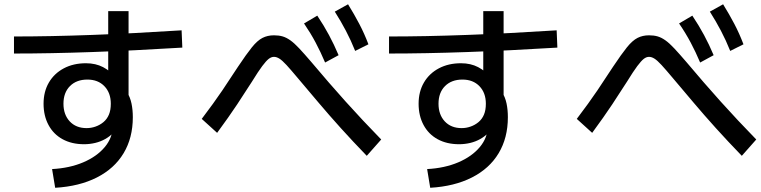

<svg xmlns="http://www.w3.org/2000/svg" viewBox="-20 -869 3569 901"><path d="M224.4 -75.6Q306.7 -80 370.6 -107.2Q434.4 -134.4 471.7 -178.9Q508.9 -223.3 508.9 -277.8V-300L536.7 -284.4Q527.8 -263.3 511.7 -246.1Q495.6 -228.9 473.9 -216.7Q452.2 -204.4 426.7 -198.3Q401.1 -192.2 374.4 -192.2Q316.7 -192.2 273.9 -215.6Q231.1 -238.9 207.8 -282.2Q184.4 -325.6 184.4 -382.2Q184.4 -438.9 209.4 -481.7Q234.4 -524.4 279.4 -548.3Q324.4 -572.2 383.3 -572.2Q428.9 -572.2 463.9 -553.9Q498.9 -535.6 527.8 -500L487.8 -477.8V-816.7H583.3V-392.2L575.6 -437.8Q591.1 -412.2 597.2 -382.8Q603.3 -353.3 603.3 -318.9Q603.3 -222.2 560 -150Q516.7 -77.8 434.4 -36.1Q352.2 5.6 238.9 12.2ZM500 -382.2Q500 -433.3 470 -464.4Q440 -495.6 390 -495.6Q338.9 -495.6 308.3 -465Q277.8 -434.4 277.8 -382.2Q277.8 -331.1 307.2 -299.4Q336.7 -267.8 386.7 -267.8Q407.8 -267.8 428.3 -275Q448.9 -282.2 465.6 -296.1Q482.2 -310 491.1 -331.1Q500 -352.2 500 -382.2ZM45.6 -697.8Q383.3 -697.8 832.2 -726.7L835.6 -645.6Q383.3 -617.8 45.6 -617.8Z M1701.1 -137.8Q1634.4 -206.7 1578.9 -268.3Q1523.3 -330 1475 -387.2Q1426.7 -444.4 1377.8 -502.2Q1344.4 -542.2 1324.4 -563.9Q1304.4 -585.6 1291.1 -593.9Q1277.8 -602.2 1265.6 -602.2Q1253.3 -602.2 1241.1 -592.8Q1228.9 -583.3 1210.6 -558.9Q1192.2 -534.4 1162.2 -485.6Q1131.1 -436.7 1092.8 -378.9Q1054.4 -321.1 998.9 -245.6L926.7 -311.1Q983.3 -385.6 1023.9 -445.6Q1064.4 -505.6 1096.7 -555.6Q1136.7 -615.6 1162.2 -647.2Q1187.8 -678.9 1211.7 -691.1Q1235.6 -703.3 1265.6 -703.3Q1287.8 -703.3 1305.6 -698.3Q1323.3 -693.3 1342.2 -680Q1361.1 -666.7 1384.4 -641.7Q1407.8 -616.7 1441.1 -577.8Q1523.3 -480 1602.2 -392.2Q1681.1 -304.4 1768.9 -214.4ZM1505.6 -575.6Q1484.4 -625.6 1461.1 -669.4Q1437.8 -713.3 1406.7 -758.9L1468.9 -795.6Q1500 -748.9 1523.9 -704.4Q1547.8 -660 1568.9 -610ZM1646.7 -630Q1626.7 -680 1603.3 -724.4Q1580 -768.9 1551.1 -814.4L1613.3 -848.9Q1642.2 -802.2 1666.1 -756.7Q1690 -711.1 1708.9 -661.1Z M1984.4 -75.6Q2066.7 -80 2130.6 -107.2Q2194.4 -134.4 2231.7 -178.9Q2268.9 -223.3 2268.9 -277.8V-300L2296.7 -284.4Q2287.8 -263.3 2271.7 -246.1Q2255.6 -228.9 2233.9 -216.7Q2212.2 -204.4 2186.7 -198.3Q2161.1 -192.2 2134.4 -192.2Q2076.7 -192.2 2033.9 -215.6Q1991.1 -238.9 1967.8 -282.2Q1944.4 -325.6 1944.4 -382.2Q1944.4 -438.9 1969.4 -481.7Q1994.4 -524.4 2039.4 -548.3Q2084.4 -572.2 2143.3 -572.2Q2188.9 -572.2 2223.9 -553.9Q2258.9 -535.6 2287.8 -500L2247.8 -477.8V-816.7H2343.3V-392.2L2335.6 -437.8Q2351.1 -412.2 2357.2 -382.8Q2363.3 -353.3 2363.3 -318.9Q2363.3 -222.2 2320 -150Q2276.7 -77.8 2194.4 -36.1Q2112.2 5.6 1998.9 12.2ZM2260 -382.2Q2260 -433.3 2230 -464.4Q2200 -495.6 2150 -495.6Q2098.9 -495.6 2068.3 -465Q2037.8 -434.4 2037.8 -382.2Q2037.8 -331.1 2067.2 -299.4Q2096.7 -267.8 2146.7 -267.8Q2167.8 -267.8 2188.3 -275Q2208.9 -282.2 2225.6 -296.1Q2242.2 -310 2251.1 -331.1Q2260 -352.2 2260 -382.2ZM1805.6 -697.8Q2143.3 -697.8 2592.2 -726.7L2595.6 -645.6Q2143.3 -617.8 1805.6 -617.8Z M3461.1 -137.8Q3394.4 -206.7 3338.9 -268.3Q3283.3 -330 3235 -387.2Q3186.7 -444.4 3137.8 -502.2Q3104.4 -542.2 3084.4 -563.9Q3064.4 -585.6 3051.1 -593.9Q3037.8 -602.2 3025.6 -602.2Q3013.3 -602.2 3001.1 -592.8Q2988.9 -583.3 2970.6 -558.9Q2952.2 -534.4 2922.2 -485.6Q2891.1 -436.7 2852.8 -378.9Q2814.4 -321.1 2758.9 -245.6L2686.7 -311.1Q2743.3 -385.6 2783.9 -445.6Q2824.4 -505.6 2856.7 -555.6Q2896.7 -615.6 2922.2 -647.2Q2947.8 -678.9 2971.7 -691.1Q2995.6 -703.3 3025.6 -703.3Q3047.8 -703.3 3065.6 -698.3Q3083.3 -693.3 3102.2 -680Q3121.1 -666.7 3144.4 -641.7Q3167.8 -616.7 3201.1 -577.8Q3283.3 -480 3362.2 -392.2Q3441.1 -304.4 3528.9 -214.4ZM3265.6 -575.6Q3244.4 -625.6 3221.1 -669.4Q3197.8 -713.3 3166.7 -758.9L3228.9 -795.6Q3260 -748.9 3283.9 -704.4Q3307.8 -660 3328.9 -610ZM3406.7 -630Q3386.7 -680 3363.3 -724.4Q3340 -768.9 3311.1 -814.4L3373.3 -848.9Q3402.2 -802.2 3426.1 -756.7Q3450 -711.1 3468.9 -661.1Z"/></svg>

Font: Paperlogy 5 Medium
Style: Regular
Weight: 500
Designer: redesigned by Lee Juim, glyphs from Gmarket Sans & Montserrat
Foundry: PT&
Version: Version 1.001